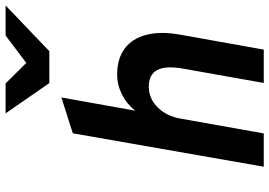

<svg xmlns="http://www.w3.org/2000/svg" viewBox="-158 -803 961 685"><g transform="rotate(-90 322.5 -460.5)"><path d="M70.2 0 189.4 -681.2 317.2 -722 270.2 -458.6Q294 -488.9 328.1 -505.9Q362.2 -523 399 -523Q455.7 -523 491.8 -496.1Q527.8 -469.3 540.9 -418.5Q554 -367.7 541 -296.4L488 0H369L420 -287Q431.3 -349.7 415.2 -379.9Q399.1 -410.2 355.8 -410.2Q313.8 -410.2 282.2 -378.7Q250.7 -347.2 241.8 -297L189 0ZM368.6 -765 260.6 -921H367.4L440.4 -847.2L538.2 -921H645.4L482.4 -765Z"/></g></svg>

Font: Overpass
Style: Italic
Weight: 400
Italic angle: -10°
Designer: Delve Withrington, Dave Bailey, Thomas Jockin
Foundry: Delve Fonts LLC
Version: Version 4.000